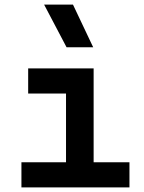

<svg xmlns="http://www.w3.org/2000/svg" viewBox="-20 -815 626 835"><path d="M73.2 0V-109.4H267.1V-408.2H102.5V-517.6H387.2V-109.4H543V0ZM269.5 -609.4 171.9 -794.9H297.4L385.3 -609.4Z"/></svg>

Font: Cascadia Mono NF SemiBold
Style: Regular
Weight: 600
Monospace: yes
Designer: Aaron Bell
Foundry: Saja Typeworks
Version: Version 2404.023; ttfautohint (v1.8.4)